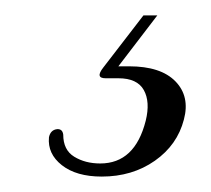

<svg xmlns="http://www.w3.org/2000/svg" viewBox="-20 -23 274 249"><path d="M166 -3H184L133.5 63Q140 63 147.5 63Q188.5 63 207.5 82.5Q226.5 102 218.5 132Q210 165 180.8 185.5Q151.5 206 112 206Q79 206 60.2 191.2Q41.5 176.5 43.5 155Q45.5 145.5 54 144.5Q61 144 62 151.5Q62 171.5 76.2 180.2Q90.5 189 110 189Q155 189 169 133.5Q175 109 166.5 93.8Q158 78.5 133.5 78.5H117Q103 78.5 114 64.5Z"/></svg>

Font: Fraunces 72pt S000 Light
Style: Italic
Weight: 300
Italic angle: -16°
Version: Version 1.000; ttfautohint (v1.8.3)